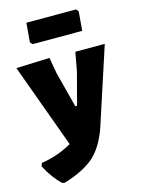

<svg xmlns="http://www.w3.org/2000/svg" viewBox="-149 -765 760 1033"><g transform="rotate(-15 231.5 -248.5)"><path d="M379 -691 391 -678 382 -571H106L94 -584L103 -691ZM174 -476 190 -386 241 -189H251L298 -368L317 -472H481L343 -49Q309 53 252 106Q195 159 80 194L67 192Q17 145 -18 76L-11 59Q81 45 159 0L-12 -469Z"/></g></svg>

Font: Alegreya Sans Black
Style: Regular
Weight: 900
Designer: Juan Pablo del Peral
Foundry: Huerta Tipografica
Version: Version 2.007